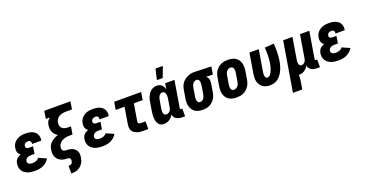

<svg xmlns="http://www.w3.org/2000/svg" viewBox="-41 -1609 5083 2676"><g transform="rotate(-20 2500.0 -271.5)"><path d="M220 8Q192 8 164.5 5Q137 2 112 -7Q87 -16 65.5 -31.5Q44 -47 30.5 -69Q17 -91 12.5 -118Q8 -145 12 -173Q15 -190 22 -207Q29 -224 42 -237.5Q55 -251 71 -260Q87 -269 103 -276Q91 -285 81.5 -297Q72 -309 67 -323.5Q62 -338 61.5 -354.5Q61 -371 64 -387Q67 -409 76 -429.5Q85 -450 101 -467.5Q117 -485 136.5 -497Q156 -509 177.5 -516Q199 -523 220.5 -525.5Q242 -528 263 -528Q288 -528 312 -525Q336 -522 358 -513.5Q380 -505 398.5 -491Q417 -477 428 -457Q439 -437 442.5 -413Q446 -389 442 -364L441 -359H304V-361Q306 -371 304.5 -381Q303 -391 297.5 -399Q292 -407 282.5 -410.5Q273 -414 263 -414Q253 -414 242.5 -412Q232 -410 222.5 -404Q213 -398 206.5 -388Q200 -378 199 -368Q197 -358 200 -348.5Q203 -339 210.5 -333.5Q218 -328 227.5 -326Q237 -324 247 -324H305L288 -217H230Q217 -217 203.5 -214Q190 -211 177.5 -203.5Q165 -196 157.5 -184Q150 -172 148 -159Q146 -145 152 -133.5Q158 -122 169 -116Q180 -110 193 -108Q206 -106 220 -106Q233 -106 246.5 -108Q260 -110 273 -115Q286 -120 298 -129Q310 -138 316 -149L431 -98Q414 -71 390 -49.5Q366 -28 338 -15Q310 -2 279.5 3Q249 8 220 8Z M677 215V101H690Q699 101 708.5 97.5Q718 94 725.5 86.5Q733 79 736.5 69.5Q740 60 741 51Q743 40 741.5 30Q740 20 734.5 13Q729 6 719.5 3Q710 0 700 0H690Q664 0 639 -6Q614 -12 593 -23.5Q572 -35 556 -53.5Q540 -72 531.5 -95Q523 -118 522.5 -143.5Q522 -169 526 -195Q529 -214 535.5 -232.5Q542 -251 553.5 -267.5Q565 -284 580 -297.5Q595 -311 612.5 -321.5Q630 -332 647.5 -340Q665 -348 684 -354Q662 -367 645 -385.5Q628 -404 618 -428Q608 -452 606 -479Q604 -506 609 -533Q611 -546 615 -558.5Q619 -571 626 -582.5Q633 -594 643 -603.5Q653 -613 664 -621H603L621 -735H1009L991 -621H903Q887 -621 870 -619.5Q853 -618 836 -613Q819 -608 803.5 -599.5Q788 -591 775 -578Q762 -565 754.5 -549Q747 -533 744 -517Q740 -492 746 -468.5Q752 -445 769 -430Q786 -415 809.5 -409.5Q833 -404 858 -404H897L878 -290H839Q821 -290 802 -288.5Q783 -287 765 -282Q747 -277 729.5 -268Q712 -259 697 -246Q682 -233 673 -215Q664 -197 661 -179Q659 -163 663.5 -147.5Q668 -132 680.5 -124Q693 -116 709.5 -115Q726 -114 742 -113.5Q758 -113 773.5 -110Q789 -107 804 -101.5Q819 -96 831.5 -87.5Q844 -79 854 -67.5Q864 -56 871 -42.5Q878 -29 880.5 -13.5Q883 2 882.5 18Q882 34 879 50Q876 72 869 94Q862 116 848.5 135.5Q835 155 817 171Q799 187 777.5 197Q756 207 734 211Q712 215 690 215Z M1220 8Q1192 8 1164.5 5Q1137 2 1112 -7Q1087 -16 1065.5 -31.5Q1044 -47 1030.5 -69Q1017 -91 1012.5 -118Q1008 -145 1012 -173Q1015 -190 1022 -207Q1029 -224 1042 -237.5Q1055 -251 1071 -260Q1087 -269 1103 -276Q1091 -285 1081.5 -297Q1072 -309 1067 -323.5Q1062 -338 1061.5 -354.5Q1061 -371 1064 -387Q1067 -409 1076 -429.5Q1085 -450 1101 -467.5Q1117 -485 1136.5 -497Q1156 -509 1177.5 -516Q1199 -523 1220.5 -525.5Q1242 -528 1263 -528Q1288 -528 1312 -525Q1336 -522 1358 -513.5Q1380 -505 1398.5 -491Q1417 -477 1428 -457Q1439 -437 1442.5 -413Q1446 -389 1442 -364L1441 -359H1304V-361Q1306 -371 1304.5 -381Q1303 -391 1297.5 -399Q1292 -407 1282.5 -410.5Q1273 -414 1263 -414Q1253 -414 1242.5 -412Q1232 -410 1222.5 -404Q1213 -398 1206.5 -388Q1200 -378 1199 -368Q1197 -358 1200 -348.5Q1203 -339 1210.5 -333.5Q1218 -328 1227.5 -326Q1237 -324 1247 -324H1305L1288 -217H1230Q1217 -217 1203.5 -214Q1190 -211 1177.5 -203.5Q1165 -196 1157.5 -184Q1150 -172 1148 -159Q1146 -145 1152 -133.5Q1158 -122 1169 -116Q1180 -110 1193 -108Q1206 -106 1220 -106Q1233 -106 1246.5 -108Q1260 -110 1273 -115Q1286 -120 1298 -129Q1310 -138 1316 -149L1431 -98Q1414 -71 1390 -49.5Q1366 -28 1338 -15Q1310 -2 1279.5 3Q1249 8 1220 8Z M1824 0Q1800 0 1776.5 -2.5Q1753 -5 1731.5 -13Q1710 -21 1691.5 -34Q1673 -47 1662 -66.5Q1651 -86 1649 -109.5Q1647 -133 1651 -157L1692 -406H1561L1580 -520H1980L1961 -406H1830L1789 -157Q1787 -148 1788 -139.5Q1789 -131 1794 -125Q1799 -119 1807.5 -116.5Q1816 -114 1824 -114H1897V0Z M2242 -600 2280 -758H2388L2329 -600ZM2128 8Q2109 8 2091.5 3Q2074 -2 2061.5 -14Q2049 -26 2040.5 -42Q2032 -58 2028 -75.5Q2024 -93 2022 -111.5Q2020 -130 2021 -149Q2022 -168 2024 -187Q2026 -206 2029 -225L2049 -345Q2052 -366 2057.5 -387Q2063 -408 2073 -428.5Q2083 -449 2096.5 -468Q2110 -487 2129 -501Q2148 -515 2169.5 -521.5Q2191 -528 2212 -528Q2233 -528 2252.5 -521.5Q2272 -515 2286.5 -501.5Q2301 -488 2309 -470.5Q2317 -453 2321 -433L2336 -520H2474L2408 -124Q2407 -116 2411 -111Q2415 -106 2423 -106H2440V8H2404Q2380 8 2358 4Q2336 0 2316.5 -10.5Q2297 -21 2284.5 -39Q2272 -57 2269 -80Q2258 -61 2243 -44Q2228 -27 2209.5 -15Q2191 -3 2170 2.5Q2149 8 2128 8ZM2204 -106Q2218 -106 2231.5 -111.5Q2245 -117 2255.5 -127.5Q2266 -138 2271.5 -151.5Q2277 -165 2279 -178L2299 -298Q2301 -311 2302 -323Q2303 -335 2302.5 -347Q2302 -359 2299.5 -371Q2297 -383 2291.5 -392.5Q2286 -402 2275.5 -408Q2265 -414 2253 -414Q2238 -414 2224.5 -405Q2211 -396 2203 -382.5Q2195 -369 2190.5 -354.5Q2186 -340 2184 -326L2164 -206Q2162 -195 2161.5 -184.5Q2161 -174 2161 -163.5Q2161 -153 2163 -142.5Q2165 -132 2170 -123.5Q2175 -115 2184 -110.5Q2193 -106 2204 -106Z M2706 8Q2676 8 2647 2Q2618 -4 2594.5 -19Q2571 -34 2555 -57Q2539 -80 2531 -107.5Q2523 -135 2523.5 -164.5Q2524 -194 2529 -225L2549 -345Q2553 -369 2561.5 -393.5Q2570 -418 2585.5 -439.5Q2601 -461 2622 -478Q2643 -495 2666.5 -506Q2690 -517 2715 -522.5Q2740 -528 2765 -528H2781L3021 -520L3002 -406L2903 -409Q2915 -399 2923 -386.5Q2931 -374 2935.5 -359Q2940 -344 2939.5 -328Q2939 -312 2937 -295L2917 -175Q2913 -151 2905 -127Q2897 -103 2882.5 -81Q2868 -59 2848 -41Q2828 -23 2804.5 -12Q2781 -1 2756 3.5Q2731 8 2706 8ZM2707 -106Q2722 -106 2736.5 -114.5Q2751 -123 2760 -136Q2769 -149 2774 -164Q2779 -179 2782 -194L2802 -314Q2804 -330 2804.5 -345.5Q2805 -361 2802.5 -375.5Q2800 -390 2790.5 -401.5Q2781 -413 2765 -414H2758Q2743 -414 2728.5 -405Q2714 -396 2705 -383Q2696 -370 2691 -355.5Q2686 -341 2684 -326L2664 -206Q2662 -195 2661 -184Q2660 -173 2661 -162.5Q2662 -152 2664.5 -142Q2667 -132 2672.5 -123.5Q2678 -115 2687 -110.5Q2696 -106 2707 -106Z M3207 8Q3177 8 3148 2Q3119 -4 3095 -19Q3071 -34 3055 -56.5Q3039 -79 3031 -107Q3023 -135 3023.5 -164.5Q3024 -194 3029 -225L3049 -345Q3053 -369 3061.5 -394Q3070 -419 3085 -441Q3100 -463 3121 -480.5Q3142 -498 3166.5 -509Q3191 -520 3216 -524Q3241 -528 3266 -528Q3296 -528 3325 -522Q3354 -516 3378 -501Q3402 -486 3418.5 -463.5Q3435 -441 3442.5 -413Q3450 -385 3450 -355.5Q3450 -326 3445 -295L3425 -175Q3421 -151 3412 -126Q3403 -101 3388 -79Q3373 -57 3352 -39.5Q3331 -22 3307 -11Q3283 0 3257.5 4Q3232 8 3207 8ZM3208 -106Q3224 -106 3239.5 -113.5Q3255 -121 3265.5 -134Q3276 -147 3281.5 -163Q3287 -179 3290 -194L3310 -314Q3312 -325 3312.5 -336Q3313 -347 3312.5 -357.5Q3312 -368 3309.5 -378.5Q3307 -389 3301 -397Q3295 -405 3285.5 -409.5Q3276 -414 3265 -414Q3249 -414 3234 -406.5Q3219 -399 3208 -386Q3197 -373 3191.5 -357Q3186 -341 3184 -326L3164 -206Q3162 -195 3161 -184Q3160 -173 3161 -162.5Q3162 -152 3164 -141.5Q3166 -131 3172.5 -123Q3179 -115 3188 -110.5Q3197 -106 3208 -106Z M3702 8Q3673 8 3645.5 1Q3618 -6 3596 -21.5Q3574 -37 3559 -60Q3544 -83 3537 -110Q3530 -137 3531 -166Q3532 -195 3537 -225L3586 -520H3724L3672 -206Q3670 -196 3669 -185.5Q3668 -175 3668 -165Q3668 -155 3669.5 -145Q3671 -135 3674.5 -126.5Q3678 -118 3686 -112Q3694 -106 3704 -106Q3717 -106 3729 -113.5Q3741 -121 3749.5 -132Q3758 -143 3764.5 -155Q3771 -167 3776 -179.5Q3781 -192 3785.5 -204.5Q3790 -217 3793.5 -229.5Q3797 -242 3799.5 -255Q3802 -268 3804 -281Q3814 -339 3814.5 -396.5Q3815 -454 3810 -511L3947 -521Q3952 -458 3951 -393.5Q3950 -329 3940 -265Q3934 -233 3925.5 -202Q3917 -171 3903.5 -140.5Q3890 -110 3870.5 -82Q3851 -54 3824.5 -32.5Q3798 -11 3765.5 -1.5Q3733 8 3702 8Z M3964 215 4086 -520H4224L4172 -206Q4170 -195 4169 -184.5Q4168 -174 4168 -163.5Q4168 -153 4170 -143Q4172 -133 4176.5 -124.5Q4181 -116 4190 -111Q4199 -106 4209 -106Q4222 -106 4235 -112Q4248 -118 4257.5 -128.5Q4267 -139 4272 -152Q4277 -165 4279 -178L4336 -520H4474L4408 -124Q4407 -116 4411 -111Q4415 -106 4423 -106H4440V8H4404Q4380 8 4358 4Q4336 0 4317 -10.5Q4298 -21 4285 -39Q4272 -57 4269 -79Q4259 -60 4244.5 -43.5Q4230 -27 4212 -15Q4194 -3 4173.5 2.5Q4153 8 4133 8H4128Q4129 32 4126.5 57Q4124 82 4120 107L4102 215Z M4720 8Q4692 8 4664.5 5Q4637 2 4612 -7Q4587 -16 4565.5 -31.5Q4544 -47 4530.5 -69Q4517 -91 4512.5 -118Q4508 -145 4512 -173Q4515 -190 4522 -207Q4529 -224 4542 -237.5Q4555 -251 4571 -260Q4587 -269 4603 -276Q4591 -285 4581.5 -297Q4572 -309 4567 -323.5Q4562 -338 4561.5 -354.5Q4561 -371 4564 -387Q4567 -409 4576 -429.5Q4585 -450 4601 -467.5Q4617 -485 4636.5 -497Q4656 -509 4677.5 -516Q4699 -523 4720.5 -525.5Q4742 -528 4763 -528Q4788 -528 4812 -525Q4836 -522 4858 -513.5Q4880 -505 4898.5 -491Q4917 -477 4928 -457Q4939 -437 4942.5 -413Q4946 -389 4942 -364L4941 -359H4804V-361Q4806 -371 4804.5 -381Q4803 -391 4797.5 -399Q4792 -407 4782.5 -410.5Q4773 -414 4763 -414Q4753 -414 4742.5 -412Q4732 -410 4722.5 -404Q4713 -398 4706.5 -388Q4700 -378 4699 -368Q4697 -358 4700 -348.5Q4703 -339 4710.5 -333.5Q4718 -328 4727.5 -326Q4737 -324 4747 -324H4805L4788 -217H4730Q4717 -217 4703.5 -214Q4690 -211 4677.5 -203.5Q4665 -196 4657.5 -184Q4650 -172 4648 -159Q4646 -145 4652 -133.5Q4658 -122 4669 -116Q4680 -110 4693 -108Q4706 -106 4720 -106Q4733 -106 4746.5 -108Q4760 -110 4773 -115Q4786 -120 4798 -129Q4810 -138 4816 -149L4931 -98Q4914 -71 4890 -49.5Q4866 -28 4838 -15Q4810 -2 4779.5 3Q4749 8 4720 8Z"/></g></svg>

Font: Iosevka SS18 Heavy
Style: Italic
Weight: 900
Italic angle: -9°
Monospace: yes
Designer: Belleve Invis
Foundry: Belleve Invis
Version: Version 25.1.1; ttfautohint (v1.8.4)